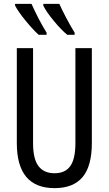

<svg xmlns="http://www.w3.org/2000/svg" viewBox="-20 -963 562 993"><path d="M455 -224Q455 -104 407 -47Q359 10 262 10Q67 10 67 -223V-714H151V-222Q151 -141 179 -104Q207 -67 262 -67Q317 -67 343.5 -104Q370 -141 370 -223V-714H455ZM221 -794V-783H180Q150 -810 112 -856.5Q74 -903 58 -934V-943H143Q180 -860 221 -794ZM366 -794V-783H328Q297 -808 257.5 -856Q218 -904 204 -934V-943H287Q298 -917 321.5 -872.5Q345 -828 366 -794Z"/></svg>

Font: Noto Sans UI Cond
Style: Regular
Weight: 400
Width: 3
Designer: Monotype Design Team
Foundry: Monotype Imaging Inc.
Version: Version 1.001